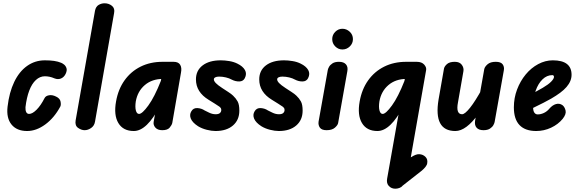

<svg xmlns="http://www.w3.org/2000/svg" viewBox="-20 -792 3525 1168"><path d="M145 5Q82 5 50 -34.5Q18 -74 26 -143Q36 -230 66.5 -293.5Q97 -357 145 -391Q193 -425 253 -425Q285 -425 309 -421.5Q333 -418 352 -410Q360 -407 370 -399Q380 -391 384.5 -377Q389 -363 379 -342Q369 -322 351 -314.5Q333 -307 312 -315Q296 -322 281.5 -325Q267 -328 253 -328Q223 -328 198.5 -305.5Q174 -283 158 -241Q142 -199 135 -140Q134 -121 139.5 -110Q145 -99 157 -99Q177 -99 202.5 -124.5Q228 -150 251 -195Q258 -209 278.5 -212.5Q299 -216 322 -204Q345 -193 348.5 -173.5Q352 -154 347 -144Q310 -75 255.5 -35Q201 5 145 5Z M495 0Q475 0 455 -14Q435 -28 440 -59L558 -727Q563 -752 580 -762Q597 -772 616 -772Q642 -772 661 -756.5Q680 -741 674 -712L558 -52Q554 -27 534.5 -13.5Q515 0 495 0Z M794 5Q729 5 700 -43.5Q671 -92 686 -175Q699 -249 737.5 -303Q776 -357 835 -386.5Q894 -416 969 -416H997L983 -312H972Q905 -312 861 -274.5Q817 -237 806 -175Q801 -141 806.5 -120Q812 -99 826 -99Q845 -99 882.5 -150.5Q920 -202 959 -301L952 -146Q913 -71 873.5 -33Q834 5 794 5ZM967 0Q939 0 925 -16Q911 -32 915 -52L979 -416H1036Q1065 -416 1076 -398Q1087 -380 1081 -350L1028 -44Q1025 -31 1012 -15.5Q999 0 967 0Z M1291 5Q1267 5 1237.5 -2.5Q1208 -10 1185 -24Q1151 -46 1141 -70Q1131 -94 1144 -115Q1156 -136 1181 -134.5Q1206 -133 1225 -120Q1233 -116 1252.5 -106.5Q1272 -97 1292 -97Q1310 -97 1318 -104.5Q1326 -112 1326 -122Q1326 -129 1324 -133Q1322 -137 1315 -143Q1303 -151 1286 -162Q1269 -173 1249 -185Q1211 -208 1191.5 -239Q1172 -270 1172 -309Q1172 -363 1212.5 -394Q1253 -425 1323 -425Q1347 -425 1374.5 -420.5Q1402 -416 1424 -405Q1457 -389 1470 -366Q1483 -343 1469 -316Q1459 -297 1435.5 -296.5Q1412 -296 1389 -308Q1375 -316 1354.5 -321Q1334 -326 1313 -326Q1298 -326 1289.5 -321.5Q1281 -317 1281 -309Q1281 -299 1293 -286.5Q1305 -274 1331 -257Q1349 -245 1368.5 -232.5Q1388 -220 1398 -210Q1415 -194 1425.5 -175Q1436 -156 1436 -119Q1436 -62 1397 -28.5Q1358 5 1291 5Z M1676 5Q1652 5 1622.5 -2.5Q1593 -10 1570 -24Q1536 -46 1526 -70Q1516 -94 1529 -115Q1541 -136 1566 -134.5Q1591 -133 1610 -120Q1618 -116 1637.5 -106.5Q1657 -97 1677 -97Q1695 -97 1703 -104.5Q1711 -112 1711 -122Q1711 -129 1709 -133Q1707 -137 1700 -143Q1688 -151 1671 -162Q1654 -173 1634 -185Q1596 -208 1576.5 -239Q1557 -270 1557 -309Q1557 -363 1597.5 -394Q1638 -425 1708 -425Q1732 -425 1759.5 -420.5Q1787 -416 1809 -405Q1842 -389 1855 -366Q1868 -343 1854 -316Q1844 -297 1820.5 -296.5Q1797 -296 1774 -308Q1760 -316 1739.5 -321Q1719 -326 1698 -326Q1683 -326 1674.5 -321.5Q1666 -317 1666 -309Q1666 -299 1678 -286.5Q1690 -274 1716 -257Q1734 -245 1753.5 -232.5Q1773 -220 1783 -210Q1800 -194 1810.5 -175Q1821 -156 1821 -119Q1821 -62 1782 -28.5Q1743 5 1676 5Z M1967 0Q1937 0 1926 -15.5Q1915 -31 1918 -52L1974 -366Q1975 -373 1981.5 -385Q1988 -397 2002.5 -406.5Q2017 -416 2042 -416Q2071 -416 2084.5 -400.5Q2098 -385 2093 -359L2037 -44Q2035 -31 2017.5 -15.5Q2000 0 1967 0ZM2063 -491Q2038 -491 2019.5 -509.5Q2001 -528 2001 -554Q2001 -580 2019.5 -598.5Q2038 -617 2063 -617Q2088 -617 2107.5 -599Q2127 -581 2127 -554Q2127 -528 2108 -509.5Q2089 -491 2063 -491Z M2276 5Q2211 5 2182 -43.5Q2153 -92 2168 -175Q2181 -249 2219.5 -303Q2258 -357 2317 -386.5Q2376 -416 2451 -416H2479L2465 -312H2454Q2387 -312 2343 -274.5Q2299 -237 2288 -175Q2283 -141 2288.5 -120Q2294 -99 2308 -99Q2327 -99 2364.5 -150.5Q2402 -202 2441 -301L2434 -146Q2395 -71 2355.5 -33Q2316 5 2276 5ZM2385 356Q2361 356 2345.5 339.5Q2330 323 2335 295L2461 -416H2515Q2546 -416 2561 -398.5Q2576 -381 2572 -364L2479 165L2483 163Q2511 145 2530 146Q2553 147 2568 162Q2583 177 2579 200Q2578 211 2568.5 223Q2559 235 2546 246L2430 337Q2422 347 2409.5 351.5Q2397 356 2385 356Z M2750 5Q2683 5 2657.5 -43Q2632 -91 2648 -187L2681 -375Q2684 -389 2699.5 -402.5Q2715 -416 2747 -416Q2776 -416 2789.5 -397.5Q2803 -379 2799 -358L2766 -169Q2759 -133 2765.5 -115Q2772 -97 2791 -97Q2808 -97 2839.5 -136.5Q2871 -176 2914 -254L2889 -97Q2853 -47 2818 -21Q2783 5 2750 5ZM2921 0Q2893 0 2879.5 -15Q2866 -30 2870 -57L2926 -372Q2929 -386 2946 -401Q2963 -416 2996 -416Q3027 -416 3038 -400.5Q3049 -385 3045 -364L2989 -50Q2988 -43 2981.5 -31Q2975 -19 2960.5 -9.5Q2946 0 2921 0Z M3242 5Q3175 5 3140.5 -31Q3106 -67 3106 -139Q3106 -196 3125.5 -247.5Q3145 -299 3178 -339Q3211 -379 3254 -402Q3297 -425 3343 -425Q3400 -425 3428.5 -403Q3457 -381 3457 -337Q3457 -318 3449.5 -299.5Q3442 -281 3426.5 -263Q3411 -245 3387.5 -227.5Q3364 -210 3333 -192Q3314 -181 3286.5 -167Q3259 -153 3226 -137Q3193 -121 3158 -105L3173 -198Q3184 -204 3203.5 -214.5Q3223 -225 3244.5 -237Q3266 -249 3282 -258Q3316 -278 3333 -295.5Q3350 -313 3350 -324Q3350 -329 3347.5 -332Q3345 -335 3340 -335Q3307 -335 3280.5 -309.5Q3254 -284 3238.5 -240Q3223 -196 3223 -140Q3223 -118 3230.5 -107Q3238 -96 3251 -96Q3270 -96 3289 -105Q3308 -114 3322 -131Q3341 -153 3362.5 -159Q3384 -165 3402 -152Q3415 -142 3420.5 -120Q3426 -98 3403 -69Q3375 -35 3332 -15Q3289 5 3242 5Z"/></svg>

Font: Edu VIC WA NT Beginner
Style: Bold
Weight: 700
Designer: Tina and Corey Anderson
Foundry: Google for Education
Version: Version 1.003